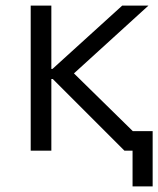

<svg xmlns="http://www.w3.org/2000/svg" viewBox="-20 -540 567 688"><path d="M90 0H164V-257H169L426 0H455V128H527V-70H456L245 -277L512 -520H418L168 -293H164V-520H90Z"/></svg>

Font: Fixel Display Regular
Style: Regular
Weight: 400
Designer: AlfaBravo + MacPaw
Foundry: Kyrylo Tkachov, Marchela Mozhyna, Serhii Makarenko, Maria Weinstein, Zakhar Kryvoshyya
Version: Version 1.211